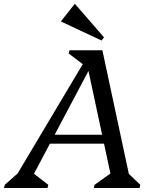

<svg xmlns="http://www.w3.org/2000/svg" viewBox="-73 -942 777 962"><path d="M-53 0 -49 -16 47 -101 -15 -22 383 -690H440L580 -36L544 -98L630 -16L626 0H397L401 -16L507 -92L488 -36L364 -616H386L71 -22L73 -90L169 -16L165 0ZM144 -222 155 -267H492L481 -222ZM357 -609 271 -674 275 -690H399V-609ZM436 -739 233 -834V-836L301 -922H303L448 -755Z"/></svg>

Font: Platypi Light
Style: Italic
Weight: 300
Italic angle: -13°
Designer: David Sargent
Foundry: Bolt Cutter Type
Version: Version 1.200